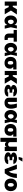

<svg xmlns="http://www.w3.org/2000/svg" viewBox="3780 -4614 1028 8627"><g transform="rotate(90 4293.5 -301.0)"><path d="M387.7 0 296.4 -179.7H235.4V0H50.8V-545.9H235.4V-361.3H289.1L394.5 -545.9H631.8L453.6 -278.3L623 0Z M917 11.7Q848.1 11.2 793.2 -24.7Q738.3 -60.5 706.8 -124.8Q675.3 -189 674.8 -272.5Q675.3 -356.4 708 -419.4Q740.7 -482.4 795.7 -517.6Q850.6 -552.7 917 -552.7Q977.5 -552.7 1026.9 -522.5Q1076.2 -492.2 1096.7 -438.5H1101.1L1123 -545.9H1261.7L1205.6 -272.9L1268.6 0H1127L1102.1 -115.2H1096.7Q1078.6 -62.5 1034.2 -25.4Q989.7 11.7 917 11.7ZM864.3 -275.4Q864.3 -217.3 889.2 -180.4Q914.1 -143.6 954.1 -143.6Q982.4 -143.6 1005.4 -161.6Q1028.3 -179.7 1044.4 -209Q1060.5 -238.3 1067.4 -271.5L1067.9 -272.9L1067.4 -274.4Q1056.6 -329.6 1031 -365.7Q1005.4 -401.9 958 -402.3Q911.1 -401.9 887.7 -366.2Q864.3 -330.6 864.3 -275.4Z M1853.5 -545.9V-400.4H1675.8V-187.5Q1676.3 -165 1685.3 -151.4Q1694.3 -137.7 1718.8 -137.7Q1737.8 -137.7 1747.1 -137.9Q1756.3 -138.2 1771.5 -139.6L1781.2 2.9Q1760.3 6.3 1739 8.1Q1717.8 9.8 1685.5 9.8Q1593.3 9.8 1540.3 -40.3Q1487.3 -90.3 1487.3 -186.5V-400.4H1325.2V-545.9Z M2148.4 11.7Q2079.6 11.2 2024.7 -24.7Q1969.7 -60.5 1938.2 -124.8Q1906.7 -189 1906.2 -272.5Q1906.7 -356.4 1939.5 -419.4Q1972.2 -482.4 2027.1 -517.6Q2082 -552.7 2148.4 -552.7Q2209 -552.7 2258.3 -522.5Q2307.6 -492.2 2328.1 -438.5H2332.5L2354.5 -545.9H2493.2L2437 -272.9L2500 0H2358.4L2333.5 -115.2H2328.1Q2310.1 -62.5 2265.6 -25.4Q2221.2 11.7 2148.4 11.7ZM2095.7 -275.4Q2095.7 -217.3 2120.6 -180.4Q2145.5 -143.6 2185.5 -143.6Q2213.9 -143.6 2236.8 -161.6Q2259.8 -179.7 2275.9 -209Q2292 -238.3 2298.8 -271.5L2299.3 -272.9L2298.8 -274.4Q2288.1 -329.6 2262.5 -365.7Q2236.8 -401.9 2189.5 -402.3Q2142.6 -401.9 2119.1 -366.2Q2095.7 -330.6 2095.7 -275.4Z M2536.1 -258.8V-269.5Q2536.6 -343.8 2567.4 -402.1Q2598.1 -460.4 2658.7 -494.4Q2719.2 -528.3 2807.6 -528.3H3102.5V-381.8H2990.2Q3022 -356 3043.9 -321.3Q3065.9 -286.6 3065.4 -249V-238.3Q3065.9 -164.6 3036.1 -108.6Q3006.3 -52.7 2949 -21.5Q2891.6 9.8 2808.6 9.8Q2720.2 9.8 2659.4 -25.4Q2598.6 -60.5 2567.6 -121.3Q2536.6 -182.1 2536.1 -258.8ZM2720.7 -269.5V-258.8Q2721.2 -206.5 2738.5 -171.4Q2755.9 -136.2 2808.6 -136.7Q2852.5 -136.2 2866.9 -171.4Q2881.3 -206.5 2880.9 -258.8V-269.5Q2881.3 -315.9 2866.9 -349.1Q2852.5 -382.3 2807.6 -381.8Q2757.3 -382.3 2739.3 -349.1Q2721.2 -315.9 2720.7 -269.5Z M3504.9 0 3413.6 -179.7H3352.5V0H3168V-545.9H3352.5V-361.3H3406.2L3511.7 -545.9H3749L3570.8 -278.3L3740.2 0Z M4059.6 -337.9H4144.5V-217.8H4059.6Q4041 -217.8 4020.5 -214.1Q4000 -210.4 3986.1 -200.7Q3972.2 -190.9 3971.7 -170.9Q3972.2 -154.3 3991 -138.9Q4009.8 -123.5 4050.8 -124Q4095.2 -123.5 4115.2 -132.3Q4135.3 -141.1 4134.8 -156.2H4316.4Q4316.9 -113.3 4295.4 -81.8Q4273.9 -50.3 4237.8 -30Q4201.7 -9.8 4157.2 0Q4112.8 9.8 4066.4 9.8Q3989.7 9.8 3927 -9.3Q3864.3 -28.3 3827.1 -64Q3790 -99.6 3790 -149.4Q3790.5 -200.2 3824.7 -232.9Q3858.9 -265.6 3920.4 -278.3Q3865.2 -293.9 3831.8 -325.9Q3798.3 -357.9 3797.9 -397.5Q3798.3 -448.2 3833.5 -482.7Q3868.7 -517.1 3929.2 -534.9Q3989.7 -552.7 4066.4 -552.7Q4132.3 -552.7 4187.7 -533.2Q4243.2 -513.7 4276.6 -476.6Q4310.1 -439.5 4309.6 -386.7H4125Q4125.5 -406.7 4104.7 -412.8Q4084 -418.9 4053.7 -418.9Q4016.1 -418.9 3999.8 -405.5Q3983.4 -392.1 3982.4 -377.9Q3983.4 -359.9 4004.6 -348.9Q4025.9 -337.9 4059.6 -337.9Z M4372.1 -545.9H4560.5V-196.3Q4560.5 -160.6 4570.1 -148.4Q4579.6 -136.2 4593.8 -136.7Q4621.1 -136.7 4639.6 -158.7Q4658.2 -180.7 4668 -213.4Q4677.7 -246.1 4677.7 -277.3Q4675.3 -345.2 4663.8 -415Q4652.3 -484.9 4633.8 -545.9H4806.6Q4829.6 -501 4846.4 -429.9Q4863.3 -358.9 4863.3 -277.3Q4863.3 -192.9 4836.4 -127.9Q4809.6 -63 4751.5 -26.6Q4693.4 9.8 4599.6 9.8Q4495.6 9.8 4433.6 -40Q4371.6 -89.8 4372.1 -197.3Z M5164.1 11.7Q5095.2 11.2 5040.3 -24.7Q4985.4 -60.5 4953.9 -124.8Q4922.4 -189 4921.9 -272.5Q4922.4 -356.4 4955.1 -419.4Q4987.8 -482.4 5042.7 -517.6Q5097.7 -552.7 5164.1 -552.7Q5224.6 -552.7 5273.9 -522.5Q5323.2 -492.2 5343.8 -438.5H5348.1L5370.1 -545.9H5508.8L5452.6 -272.9L5515.6 0H5374L5349.1 -115.2H5343.8Q5325.7 -62.5 5281.2 -25.4Q5236.8 11.7 5164.1 11.7ZM5111.3 -275.4Q5111.3 -217.3 5136.2 -180.4Q5161.1 -143.6 5201.2 -143.6Q5229.5 -143.6 5252.4 -161.6Q5275.4 -179.7 5291.5 -209Q5307.6 -238.3 5314.5 -271.5L5314.9 -272.9L5314.5 -274.4Q5303.7 -329.6 5278.1 -365.7Q5252.4 -401.9 5205.1 -402.3Q5158.2 -401.9 5134.8 -366.2Q5111.3 -330.6 5111.3 -275.4Z M5551.8 -258.8V-269.5Q5552.2 -343.8 5583 -402.1Q5613.8 -460.4 5674.3 -494.4Q5734.9 -528.3 5823.2 -528.3H6118.2V-381.8H6005.9Q6037.6 -356 6059.6 -321.3Q6081.5 -286.6 6081.1 -249V-238.3Q6081.5 -164.6 6051.8 -108.6Q6022 -52.7 5964.6 -21.5Q5907.2 9.8 5824.2 9.8Q5735.8 9.8 5675 -25.4Q5614.3 -60.5 5583.3 -121.3Q5552.2 -182.1 5551.8 -258.8ZM5736.3 -269.5V-258.8Q5736.8 -206.5 5754.2 -171.4Q5771.5 -136.2 5824.2 -136.7Q5868.2 -136.2 5882.6 -171.4Q5897 -206.5 5896.5 -258.8V-269.5Q5897 -315.9 5882.6 -349.1Q5868.2 -382.3 5823.2 -381.8Q5772.9 -382.3 5754.9 -349.1Q5736.8 -315.9 5736.3 -269.5Z M6170.9 193.4V-545.9H6367.2V-238.3Q6367.2 -200.7 6395.8 -176.3Q6424.3 -151.9 6468.8 -152.3Q6514.2 -151.9 6543 -176.3Q6571.8 -200.7 6571.3 -238.3V-545.9H6767.6V0H6581.1V-75.2H6577.1Q6564.9 -44.9 6535.9 -27.3Q6506.8 -9.8 6468.8 -9.8Q6431.2 -9.8 6402.6 -27.3Q6374 -44.9 6361.3 -75.2H6356.4V193.4Z M7093.8 -337.9H7178.7V-217.8H7093.8Q7075.2 -217.8 7054.7 -214.1Q7034.2 -210.4 7020.3 -200.7Q7006.3 -190.9 7005.9 -170.9Q7006.3 -154.3 7025.1 -138.9Q7043.9 -123.5 7085 -124Q7129.4 -123.5 7149.4 -132.3Q7169.4 -141.1 7168.9 -156.2H7350.6Q7351.1 -113.3 7329.6 -81.8Q7308.1 -50.3 7272 -30Q7235.8 -9.8 7191.4 0Q7147 9.8 7100.6 9.8Q7023.9 9.8 6961.2 -9.3Q6898.4 -28.3 6861.3 -64Q6824.2 -99.6 6824.2 -149.4Q6824.7 -200.2 6858.9 -232.9Q6893.1 -265.6 6954.6 -278.3Q6899.4 -293.9 6866 -325.9Q6832.5 -357.9 6832 -397.5Q6832.5 -448.2 6867.7 -482.7Q6902.8 -517.1 6963.4 -534.9Q7023.9 -552.7 7100.6 -552.7Q7166.5 -552.7 7221.9 -533.2Q7277.3 -513.7 7310.8 -476.6Q7344.2 -439.5 7343.8 -386.7H7159.2Q7159.7 -406.7 7138.9 -412.8Q7118.2 -418.9 7087.9 -418.9Q7050.3 -418.9 7033.9 -405.5Q7017.6 -392.1 7016.6 -377.9Q7017.6 -359.9 7038.8 -348.9Q7060.1 -337.9 7093.8 -337.9ZM7030.3 -624 7077.1 -794.9H7241.2L7139.6 -624Z M7582 0 7375 -545.9H7575.2L7691.4 -187.5H7697.3Q7729 -240.7 7747.3 -291.3Q7765.6 -341.8 7775.1 -402.3Q7784.7 -462.9 7790 -545.9H7978.5Q7973.6 -396 7918.7 -254.4Q7863.8 -112.8 7765.6 0Z M8286.1 9.8Q8197.3 9.8 8134 -25.6Q8070.8 -61 8037.4 -124.3Q8003.9 -187.5 8003.9 -271.5Q8003.9 -355.5 8037.4 -418.7Q8070.8 -481.9 8134 -517.3Q8197.3 -552.7 8286.1 -552.7Q8375 -552.7 8438.2 -517.3Q8501.5 -481.9 8534.9 -418.7Q8568.4 -355.5 8568.4 -271.5Q8568.4 -187.5 8534.9 -124.3Q8501.5 -61 8438.2 -25.6Q8375 9.8 8286.1 9.8ZM8287.1 -136.7Q8324.7 -136.7 8346.4 -172.6Q8368.2 -208.5 8368.2 -272.5Q8368.2 -336.9 8346.4 -371.6Q8324.7 -406.2 8287.1 -406.2Q8248 -406.2 8226.1 -371.6Q8204.1 -336.9 8204.1 -272.5Q8204.1 -208.5 8226.1 -172.6Q8248 -136.7 8287.1 -136.7Z"/></g></svg>

Font: Inter Tight Black
Style: Regular
Weight: 900
Designer: Rasmus Andersson
Foundry: rsms
Version: Version 3.004; ttfautohint (v1.8.4.7-5d5b)